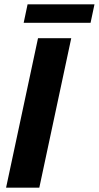

<svg xmlns="http://www.w3.org/2000/svg" viewBox="-20 -864 455 884"><path d="M8 0 155 -688H308L161 0ZM89 -759 107 -844H415L397 -759Z"/></svg>

Font: Saira SemiCondensed
Style: Bold Italic
Weight: 700
Width: 4
Italic angle: -12°
Designer: Hector Gatti with collaboration of the Omnibus-Type team
Foundry: Omnibus-Type
Version: Version 1.101